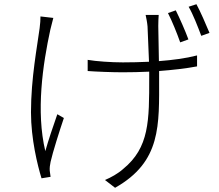

<svg xmlns="http://www.w3.org/2000/svg" viewBox="-20 -830 1040 911"><path d="M233 -745 172 -752C172 -738 171 -716 168 -696C157 -612 127 -459 127 -297C127 -171 158 -46 177 16L220 9C219 1 217 -10 216 -20C215 -32 217 -49 220 -62C230 -107 263 -211 283 -270L252 -288C232 -231 209 -163 195 -113C150 -301 183 -525 219 -690C224 -708 229 -731 233 -745ZM814 -781 777 -768C796 -731 820 -672 835 -629L874 -643C859 -684 832 -745 814 -781ZM912 -810 875 -798C896 -762 918 -705 935 -660L974 -674C957 -715 931 -775 912 -810ZM396 -546V-493C435 -490 511 -487 562 -487C603 -487 646 -488 688 -490V-463C688 -257 689 -130 564 -28C541 -7 505 13 478 24L526 61C746 -63 735 -236 735 -463V-493C800 -498 862 -505 915 -515V-567C861 -553 799 -545 734 -540L731 -706C731 -728 732 -746 733 -759H671C674 -744 678 -727 680 -705L687 -537C645 -535 603 -534 563 -534C508 -534 436 -539 396 -546Z"/></svg>

Font: Noto Sans CJK SC Light
Style: Regular
Weight: 300
Designer: Ryoko NISHIZUKA 西塚涼子 (kana, bopomofo & ideographs); Paul D. Hunt (Latin, Greek & Cyrillic); Sandoll Communications 산돌커뮤니
Foundry: Adobe
Version: Version 2.004;hotconv 1.0.118;makeotfexe 2.5.65603